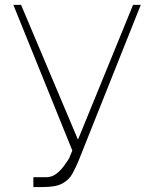

<svg xmlns="http://www.w3.org/2000/svg" viewBox="-20 -747 624 777"><path d="M115.1 9.9V-29.8H166.2Q189.6 -29.8 207.4 -43.3Q225.1 -56.8 238.3 -74.8Q251.4 -92.7 259.9 -106.5L272.7 -137.8L34.1 -727.3H65.3L295.5 -181.8L518.5 -727.3H549.7L296.9 -93.8Q285.2 -65.7 271.8 -42.1Q258.5 -18.5 232.1 -4.3Q205.6 9.9 154.8 9.9Z"/></svg>

Font: Inter Thin BETA
Style: Regular
Weight: 100
Designer: Rasmus Andersson
Foundry: rsms
Version: Version 3.011;git-f93a4a705